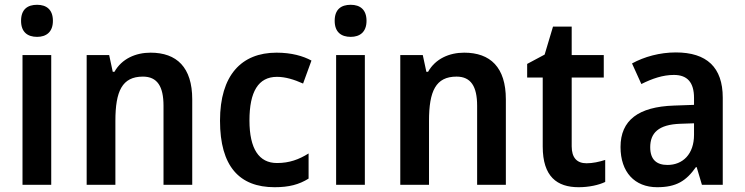

<svg xmlns="http://www.w3.org/2000/svg" viewBox="-20 -838 3110 802"><path d="M135 -818C95 -818 68 -799 68 -751C68 -704 95 -684 135 -684C173 -684 201 -704 201 -751C201 -798 174 -818 135 -818ZM194 -608H74V-66H194Z M609 -618C547 -618 489 -593 458 -538H451L436 -608H342V-66H462V-333C462 -457 490 -518 577 -518C637 -518 663 -477 663 -396V-66H783V-423C783 -557 718 -618 609 -618Z M1127 -56C1187 -56 1229 -67 1269 -92V-197C1229 -172 1189 -157 1137 -157C1062 -157 1022 -216 1022 -335C1022 -455 1059 -517 1137 -517C1172 -517 1208 -506 1246 -489L1281 -585C1246 -604 1198 -618 1135 -618C988 -618 899 -523 899 -334C899 -143 980 -56 1127 -56Z M1445 -818C1405 -818 1378 -799 1378 -751C1378 -704 1405 -684 1445 -684C1483 -684 1511 -704 1511 -751C1511 -798 1484 -818 1445 -818ZM1504 -608H1384V-66H1504Z M1919 -618C1857 -618 1799 -593 1768 -538H1761L1746 -608H1652V-66H1772V-333C1772 -457 1800 -518 1887 -518C1947 -518 1973 -477 1973 -396V-66H2093V-423C2093 -557 2028 -618 1919 -618Z M2430 -156C2390 -156 2368 -179 2368 -227V-514H2502V-608H2368V-727H2290L2255 -610L2182 -571V-514H2247V-226C2247 -100 2307 -56 2397 -56C2440 -56 2481 -65 2508 -78V-170C2483 -162 2456 -156 2430 -156Z M2803 -619C2736 -619 2671 -601 2620 -573L2659 -487C2705 -510 2749 -525 2795 -525C2850 -525 2879 -495 2879 -429V-400L2795 -397C2647 -392 2572 -336 2572 -224C2572 -119 2631 -56 2725 -56C2805 -56 2846 -82 2887 -140H2890L2912 -66H2999V-430C2999 -557 2932 -619 2803 -619ZM2822 -321 2879 -323V-275C2879 -194 2832 -149 2768 -149C2724 -149 2696 -170 2696 -223C2696 -282 2730 -318 2822 -321Z"/></svg>

Font: Noto Sans Malayalam UI SemiCondensed SemiBold
Style: Regular
Weight: 600
Width: 4
Designer: Jelle Bosma - Monotype Design Team
Foundry: Monotype Imaging Inc.
Version: Version 2.104